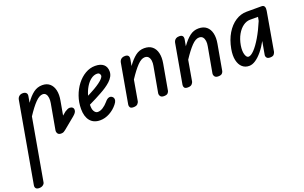

<svg xmlns="http://www.w3.org/2000/svg" viewBox="-127 -982 2979 1881"><g transform="rotate(-20 1362.0 -41.0)"><path d="M16.5 428.5Q-7.5 428.5 -17.5 416.8Q-27.5 405 -24.5 385.5L124.5 -457.5Q126.5 -466.5 132.8 -476.5Q139 -486.5 151 -493.5Q163 -500.5 181 -500.5Q204 -500.5 216 -488.5Q228 -476.5 224 -454.5L212.5 -389Q254.5 -449 295.5 -479.2Q336.5 -509.5 387 -509.5Q434.5 -509.5 464.5 -483.5Q494.5 -457.5 505 -411.5Q515.5 -365.5 504 -304.5L478 -159L513.5 -188.5Q529 -198.5 541.5 -204Q554 -209.5 565.5 -209Q583.5 -208.5 594.5 -198Q605.5 -187.5 603.5 -168.5Q602.5 -156 593 -143.2Q583.5 -130.5 566.5 -116.5L448.5 -19.5Q438.5 -11 428 -5.5Q417.5 0 401 0Q375 0 365.2 -16Q355.5 -32 359 -50.5L406.5 -315.5Q411.5 -343.5 408.8 -368.2Q406 -393 394.2 -408.5Q382.5 -424 361.5 -424Q326 -424 283.8 -380.5Q241.5 -337 188.5 -256L74.5 389.5Q72.5 404.5 56.8 416.5Q41 428.5 16.5 428.5Z M805.5 9Q738 9 701.8 -35.2Q665.5 -79.5 665.5 -158.5Q665.5 -228 687.8 -291Q710 -354 748 -403.2Q786 -452.5 835 -481Q884 -509.5 937.5 -509.5Q994.5 -509.5 1024.8 -483.8Q1055 -458 1055 -410Q1055 -383 1041.8 -358.8Q1028.5 -334.5 1005.8 -313.5Q983 -292.5 955.2 -274Q927.5 -255.5 898 -239.5Q871.5 -224 833.5 -205Q795.5 -186 762 -169.5Q761.5 -160.5 761.8 -152.5Q762 -144.5 763 -137Q765 -112 778.5 -94Q792 -76 811.5 -76Q838 -76 866 -94Q894 -112 918.5 -140.5Q939.5 -166.5 958.8 -172Q978 -177.5 993 -166Q1001.5 -160.5 1006.2 -149.8Q1011 -139 1007.8 -123.5Q1004.5 -108 987.5 -87Q953.5 -44 905 -17.5Q856.5 9 805.5 9ZM775 -258Q793 -267.5 813 -278Q833 -288.5 851.5 -299Q883.5 -317.5 908.5 -335.8Q933.5 -354 948.2 -370.5Q963 -387 963 -400.5Q963 -411 954.8 -421Q946.5 -431 931 -431Q896.5 -431 865.8 -407.8Q835 -384.5 811.5 -345.2Q788 -306 775 -258Z M1155 0Q1128 0 1119.8 -13.2Q1111.5 -26.5 1114.5 -42L1187.5 -454.5Q1189.5 -465 1195.5 -475.5Q1201.5 -486 1213.8 -493.2Q1226 -500.5 1247 -500.5Q1271 -500.5 1280.8 -488.2Q1290.5 -476 1286.5 -452L1274.5 -386Q1317 -445.5 1357.8 -476.8Q1398.5 -508 1449 -508Q1501 -508 1532.2 -482Q1563.5 -456 1574.2 -409.8Q1585 -363.5 1574 -302.5L1526.5 -35.5Q1525 -25.5 1514 -12.8Q1503 0 1472.5 0Q1446 0 1435.8 -15.2Q1425.5 -30.5 1428.5 -47.5L1476.5 -314Q1482 -342 1478.8 -366.8Q1475.5 -391.5 1462.5 -407Q1449.5 -422.5 1424 -422.5Q1388.5 -422.5 1346.5 -379Q1304.5 -335.5 1251 -254L1213.5 -39Q1211.5 -28.5 1198.8 -14.2Q1186 0 1155 0Z M1721 0Q1694 0 1685.8 -13.2Q1677.5 -26.5 1680.5 -42L1753.5 -454.5Q1755.5 -465 1761.5 -475.5Q1767.5 -486 1779.8 -493.2Q1792 -500.5 1813 -500.5Q1837 -500.5 1846.8 -488.2Q1856.5 -476 1852.5 -452L1840.5 -386Q1883 -445.5 1923.8 -476.8Q1964.5 -508 2015 -508Q2067 -508 2098.2 -482Q2129.5 -456 2140.2 -409.8Q2151 -363.5 2140 -302.5L2092.5 -35.5Q2091 -25.5 2080 -12.8Q2069 0 2038.5 0Q2012 0 2001.8 -15.2Q1991.5 -30.5 1994.5 -47.5L2042.5 -314Q2048 -342 2044.8 -366.8Q2041.5 -391.5 2028.5 -407Q2015.5 -422.5 1990 -422.5Q1954.5 -422.5 1912.5 -379Q1870.5 -335.5 1817 -254L1779.5 -39Q1777.5 -28.5 1764.8 -14.2Q1752 0 1721 0Z M2359.5 7.5Q2317 7.5 2288 -18.8Q2259 -45 2248.2 -93.8Q2237.5 -142.5 2249.5 -209Q2266 -299 2305.2 -364.2Q2344.5 -429.5 2399.2 -465Q2454 -500.5 2515.5 -500.5H2671Q2693.5 -500.5 2701 -484.2Q2708.5 -468 2703.5 -441L2633.5 -39.5Q2631.5 -29.5 2621 -14.8Q2610.5 0 2579.5 0Q2553.5 0 2544 -13.8Q2534.5 -27.5 2537.5 -43L2561.5 -178.5Q2532 -123.5 2497.2 -81.5Q2462.5 -39.5 2427.5 -16Q2392.5 7.5 2359.5 7.5ZM2384 -79.5Q2409 -79.5 2444.5 -116.5Q2480 -153.5 2519.5 -220.2Q2559 -287 2596 -375L2603.5 -415H2520Q2482.5 -415 2447.5 -389.8Q2412.5 -364.5 2386.5 -318.8Q2360.5 -273 2349.5 -211Q2340 -152 2351.5 -115.8Q2363 -79.5 2384 -79.5Z"/></g></svg>

Font: Edu AU VIC WA NT Hand Medium
Style: Regular
Weight: 500
Version: Version 1.001